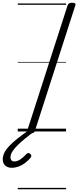

<svg xmlns="http://www.w3.org/2000/svg" viewBox="-129 -955 569 1395"><path d="M92 14Q78 14 72 9.5Q66 5 69 -6L362 -916Q366 -926 373 -930.5Q380 -935 396 -935Q410 -935 416 -930.5Q422 -926 418 -915L125 -5Q122 5 115 9.5Q108 14 92 14ZM-44 264Q-74 264 -91.5 247.5Q-109 231 -109 203Q-109 177 -96 152Q-83 127 -59 102.5Q-35 78 -1 51Q33 24 76 -6L118 -3V2Q82 28 51 53.5Q20 79 -3.5 102.5Q-27 126 -40 147.5Q-53 169 -53 188Q-53 201 -46 209.5Q-39 218 -25 218Q-4 218 17.5 204Q39 190 64 163Q69 158 76.5 157Q84 156 92 164Q98 170 98.5 176.5Q99 183 94 190Q76 212 53.5 229Q31 246 6 255Q-19 264 -44 264ZM0 410H351V420H0ZM0 -20H351V0H0ZM0 -505H351V-500H0ZM0 -930H351V-920H0Z"/></svg>

Font: Playwrite DE LA Guides
Style: Regular
Weight: 400
Designer: Veronika Burian, José Scaglione
Foundry: TypeTogether
Version: Version 1.003